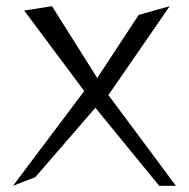

<svg xmlns="http://www.w3.org/2000/svg" viewBox="-20 -600 609 620"><path d="M548 0 330 -293 528 -580 428 -552 294 -348 148 -580 58 -566 252 -306 22 0 94 -28 288 -252 494 0Z"/></svg>

Font: Stormblade
Style: Regular
Weight: 400
Designer: Mew Too
Foundry: Cannot Into Space Fonts
Version: Version 0.77